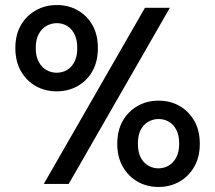

<svg xmlns="http://www.w3.org/2000/svg" viewBox="-20 -731 854 763"><path d="M154 0 556 -700H655L253 0ZM610 12Q564 12 527 -9Q490 -30 468 -68.5Q446 -107 446 -159Q446 -213 468 -251Q490 -289 527 -310Q564 -331 610 -331Q657 -331 693.5 -310Q730 -289 752 -251Q774 -213 774 -159Q774 -107 752 -68.5Q730 -30 693 -9Q656 12 610 12ZM609 -62Q632 -62 650.5 -73Q669 -84 680.5 -105.5Q692 -127 692 -160Q692 -193 681 -214.5Q670 -236 651.5 -247Q633 -258 610 -258Q588 -258 569 -247Q550 -236 539 -214.5Q528 -193 528 -160Q528 -127 539 -105.5Q550 -84 569 -73Q588 -62 609 -62ZM205 -368Q159 -368 122 -389Q85 -410 63 -448.5Q41 -487 41 -540Q41 -593 63 -631Q85 -669 122.5 -690Q160 -711 206 -711Q252 -711 289 -690Q326 -669 347.5 -631Q369 -593 369 -540Q369 -487 347.5 -448.5Q326 -410 288.5 -389Q251 -368 205 -368ZM205 -442Q228 -442 246.5 -453Q265 -464 276 -485.5Q287 -507 287 -540Q287 -573 276 -595Q265 -617 246.5 -628Q228 -639 206 -639Q184 -639 164.5 -628Q145 -617 133.5 -595Q122 -573 122 -540Q122 -508 133.5 -486Q145 -464 164 -453Q183 -442 205 -442Z"/></svg>

Font: DM Sans 20pt Medium
Style: Regular
Weight: 500
Version: Version 4.004;gftools[0.9.30]